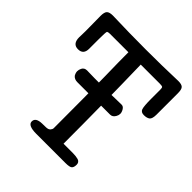

<svg xmlns="http://www.w3.org/2000/svg" viewBox="-170 -737 858 858"><g transform="rotate(45 258.5 -308.0)"><path d="M227 -293H206H156Q138 -293 128 -305Q121 -317 121 -327Q121 -337 126 -347Q133 -361 150 -361L198 -360H215Q215 -360 291 -360Q305 -360 318 -361Q347 -362 367 -362Q378 -362 385 -350.5Q392 -339 392 -329Q392 -320 387 -311Q378 -294 362 -294H319H297Q297 -294 227 -293ZM54 -399Q20 -399 20 -441Q20 -442 20.5 -454.5Q21 -467 21 -481Q21 -495 20.5 -534Q20 -573 20 -575Q20 -600 28.5 -608Q37 -616 58 -616Q273 -609 472 -616Q493 -616 501 -608Q509 -600 509 -575Q509 -575 509 -441Q509 -414 499 -406.5Q489 -399 470.5 -399Q452 -399 447 -413Q442 -429 442 -474Q442 -519 442 -531Q442 -543 439 -546Q435 -549 422 -549H301Q307 -302 307 -55H367Q385 -55 400 -51Q415 -46 415 -30Q415 -14 408 -7Q401 0 374 0H190Q136 0 136 -25Q136 -50 176 -51Q186 -51 200.5 -51.5Q215 -52 221 -59.5Q227 -67 227 -72Q227 -308 225 -399.5Q223 -491 223 -549H107Q96 -549 91 -546Q88 -541 88 -495.5Q88 -450 88 -436Q88 -399 54 -399Z"/></g></svg>

Font: Scratch Savers
Style: Book
Weight: 400
Designer: Pablo Impallari, Rodrigo Fuenzalida, Brenda Gallo
Foundry: Pablo Impallari, Rodrigo Fuenzalida, Brenda Gallo
Version: Version 4.0b1